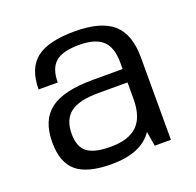

<svg xmlns="http://www.w3.org/2000/svg" viewBox="-98 -613 741 726"><g transform="rotate(-20 272.5 -250.0)"><path d="M410 0 400 -59Q354 10 234 10Q137 10 93.5 -26.5Q50 -63 50 -144Q50 -233 103.5 -273.5Q157 -314 275 -314H395V-340Q395 -401 365.5 -428.5Q336 -456 271 -456Q204 -456 175.5 -431Q147 -406 147 -350H70Q70 -434 118 -472Q166 -510 273 -510Q378 -510 426.5 -467.5Q475 -425 475 -331V0ZM395 -260H277Q200 -260 165 -233.5Q130 -207 130 -149Q130 -97 158.5 -75Q187 -53 253 -53Q325 -53 360 -87Q395 -121 395 -194Z"/></g></svg>

Font: Fivo Sans
Style: Regular
Weight: 400
Designer: Alexander Slobzheninov
Foundry: Alexander Slobzheninov
Version: 1.0